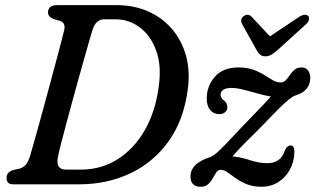

<svg xmlns="http://www.w3.org/2000/svg" viewBox="-20 -720 1232 750"><path d="M5.5 -25.5Q5.5 -48 32.5 -56L57 -61.5Q70.5 -65.5 80.2 -76Q90 -86.5 98.5 -114Q103 -129.5 113.5 -166.8Q124 -204 137.8 -254Q151.5 -304 166.2 -358.2Q181 -412.5 194.2 -462.2Q207.5 -512 217.2 -549Q227 -586 230.5 -601Q238 -631.5 213 -639L190 -645.5Q168 -653.5 167.5 -671Q168 -700 202.5 -700H435Q502.5 -700 558 -675.8Q613.5 -651.5 651.8 -607Q690 -562.5 706.8 -501.5Q723.5 -440.5 713 -367.5Q697 -249 637.8 -167Q578.5 -85 488.2 -42.5Q398 0 288.5 0H33Q17 0 11.2 -7Q5.5 -14 5.5 -25.5ZM296 -57.5Q375.5 -57.5 439.2 -97.8Q503 -138 544.8 -210.2Q586.5 -282.5 599.5 -378Q612 -462.5 590.2 -522Q568.5 -581.5 526 -613Q483.5 -644.5 433 -644.5H387Q353.5 -644.5 340.5 -600.5Q337 -589 326.5 -552.8Q316 -516.5 301.8 -465.8Q287.5 -415 272 -358.8Q256.5 -302.5 242.5 -250.2Q228.5 -198 218.5 -159.2Q208.5 -120.5 206 -105Q197 -57.5 238 -57.5ZM1130 -126Q1129 -88 1112.2 -57.2Q1095.5 -26.5 1066.8 -8.5Q1038 9.5 1001.5 9.5Q968 9.5 943.8 -0.5Q919.5 -10.5 901.2 -23.5Q883 -36.5 869 -46.5Q855 -56.5 842 -56.5Q832 -56.5 825.2 -46.8Q818.5 -37 811.2 -23.8Q804 -10.5 793.2 -0.5Q782.5 9.5 764 9.5Q724 9.5 724 -32Q724 -55.5 742.5 -74.5Q761 -93.5 803 -107Q812.5 -111 825 -121.5Q837.5 -132 860.8 -156Q884 -180 925.5 -224.5Q969 -270 996 -297.8Q1023 -325.5 1038 -343Q1016 -346.5 987.8 -354.5Q959.5 -362.5 932 -369.5Q904.5 -376.5 884.5 -376.5Q861.5 -376.5 851.5 -368.8Q841.5 -361 841.5 -350Q841.5 -344.5 844.2 -338.8Q847 -333 855 -327.5Q868 -318 868 -300.5Q868 -288.5 858.8 -281.2Q849.5 -274 837 -274Q815 -274 801.2 -290Q787.5 -306 787.5 -335Q787.5 -383.5 819.2 -420Q851 -456.5 911 -456.5Q945.5 -456.5 970 -447.5Q994.5 -438.5 1012.5 -427Q1030.5 -415.5 1045.5 -406.8Q1060.5 -398 1076 -398Q1088 -398 1096.2 -406.8Q1104.5 -415.5 1112.2 -427Q1120 -438.5 1130.2 -447.5Q1140.5 -456.5 1157 -456.5Q1174.5 -456.5 1183.2 -445Q1192 -433.5 1192 -414.5Q1191 -364.5 1135 -347.5Q1125 -344.5 1110 -332.8Q1095 -321 1070 -296.2Q1045 -271.5 1004.5 -229Q954.5 -179.5 929.2 -153.8Q904 -128 888 -109Q920 -106.5 956 -94.5Q992 -82.5 1025 -82.5Q1049.5 -82.5 1067.2 -94.5Q1085 -106.5 1094.5 -136Q1103 -152 1115.5 -152Q1130.5 -151.5 1130 -126ZM1066 -526Q1052.5 -514 1041.5 -507Q1030.5 -500 1017.5 -500Q1003.5 -500 995.8 -506.8Q988 -513.5 981.5 -526L926 -625.5Q916 -645 932 -657Q948.5 -669 964 -653.5L1034.5 -578L1147.5 -653.5Q1173 -669.5 1184.5 -657Q1188.5 -652 1186.8 -643Q1185 -634 1174.5 -624.5Z"/></svg>

Font: Fraunces 72pt S100
Style: Italic
Weight: 400
Italic angle: -16°
Version: Version 1.000; ttfautohint (v1.8.3)